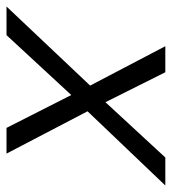

<svg xmlns="http://www.w3.org/2000/svg" viewBox="-32 -539 528 590"><g transform="rotate(90 232.0 -244.0)"><path d="M-43 0 200 -257 79 -488H159L251 -304L421 -488H507L279 -249L409 0H330L229 -199L45 0Z"/></g></svg>

Font: Red Hat Text VF
Style: Italic
Weight: 300
Italic angle: -12°
Designer: Pentagram, MCKL
Foundry: Pentagram, MCKL
Version: Version 1.023